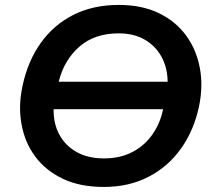

<svg xmlns="http://www.w3.org/2000/svg" viewBox="-20 -747 855 780"><path d="M401.5 12.5Q305 12.5 235.2 -20.8Q165.5 -54 123 -111.2Q80.5 -168.5 67.5 -242.5Q61.5 -274.5 61.5 -308.5Q61.5 -352 71.5 -398Q93 -499 145.8 -572.8Q198.5 -646.5 278.5 -686.8Q358.5 -727 462.5 -727Q556 -727 625 -693.8Q694 -660.5 736.2 -602.5Q778.5 -544.5 792 -470Q798 -437.5 798 -403Q798 -359 788 -312Q767 -216 715 -143Q663 -70 583.5 -28.8Q504 12.5 401.5 12.5ZM462 -611.5Q364 -611.5 302 -557Q240 -502.5 218.5 -415H661Q660.5 -471 636.5 -515.5Q612.5 -560 568.2 -585.8Q524 -611.5 462 -611.5ZM642.5 -303.5H198Q196.5 -247 220.2 -201.8Q244 -156.5 290.2 -130Q336.5 -103.5 402.5 -103.5Q468.5 -103.5 518 -129.5Q567.5 -155.5 599.2 -200.8Q631 -246 642.5 -303.5Z"/></svg>

Font: Heraclito SemiBold
Style: Italic
Weight: 600
Italic angle: -12°
Designer: Kostas Bartsokas (font) & Cristiano Sobral (main changes)
Foundry: Kostas Bartsokas (font) & Cristiano Sobral (main changes)
Version: Version 1.00;July 8, 2020;FontCreator 13.0.0.2655 64-bit